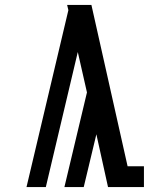

<svg xmlns="http://www.w3.org/2000/svg" viewBox="-20 -755 640 775"><path d="M416 0 369 -213 318 0H240L331 -382L294 -545L165 0H87L256 -714L251 -735H349L495 -84H561V0Z"/></svg>

Font: Iosevka Etoile Medium
Style: Regular
Weight: 500
Designer: Belleve Invis
Foundry: Belleve Invis
Version: Version 22.1.2; ttfautohint (v1.8.4)